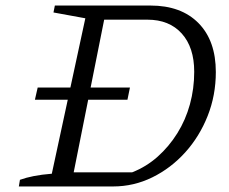

<svg xmlns="http://www.w3.org/2000/svg" viewBox="-20 -673 828 693"><path d="M523 -653Q634 -653 696.5 -589.5Q759 -526 759 -413Q759 -329 729.5 -254.5Q700 -180 648.5 -123Q597 -66 530 -33Q463 0 388 0H48L52 -24Q74 -32 102 -37.5Q130 -43 167 -46L288 -607L173 -628L178 -653ZM457 -51Q508 -71 549 -107.5Q590 -144 620 -192Q650 -240 665.5 -296.5Q681 -353 681 -414Q681 -502 636 -552Q591 -602 512 -602H356L246 -51ZM116 -357H449L440 -313H106Z"/></svg>

Font: Piazzolla Thin Light
Style: Italic
Weight: 300
Italic angle: -11.3°
Version: Version 2.005